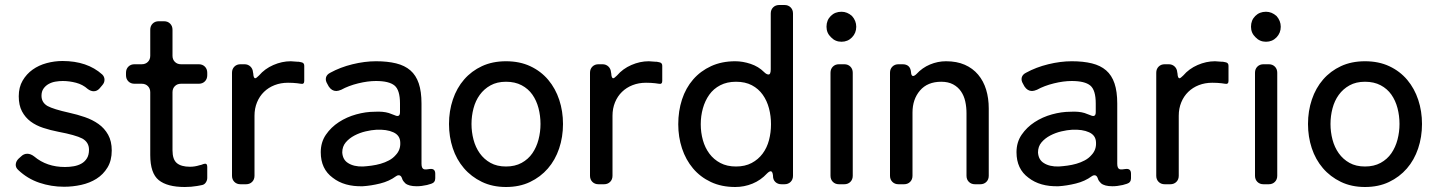

<svg xmlns="http://www.w3.org/2000/svg" viewBox="-20 -737 5749 768"><path d="M236 10Q185 10 137.5 -6Q90 -22 53 -57Q42 -67 43 -79.5Q44 -92 54 -102L64 -111Q75 -122 89 -122Q103 -122 117 -111Q167 -69 240 -69Q258 -69 275 -72Q292 -75 305.5 -82.5Q319 -90 327.5 -103.5Q336 -117 336 -138Q336 -168 309 -183Q282 -197 213 -210Q182 -216 153 -225.5Q124 -235 102.5 -251Q81 -267 68 -291.5Q55 -316 55 -352Q55 -388 70.5 -414.5Q86 -441 110.5 -458.5Q135 -476 166.5 -484.5Q198 -493 230 -493Q329 -493 389 -439Q398 -430 398 -418Q398 -406 389 -396L378 -383Q368 -372 355 -372Q343 -372 331 -381Q311 -399 284 -406Q257 -413 231 -413Q217 -413 202 -410.5Q187 -408 174.5 -401Q162 -394 154 -382.5Q146 -371 146 -354Q146 -327 170 -313Q194 -300 257 -286Q289 -279 319.5 -268.5Q350 -258 374 -241Q398 -224 412.5 -198Q427 -172 427 -135Q427 -95 410 -67Q393 -39 366 -22Q339 -5 305 2.5Q271 10 236 10Z M719 11Q649 11 615 -16.5Q581 -44 581 -117V-368Q581 -383 571.5 -392.5Q562 -402 547 -402H518Q503 -402 493.5 -411.5Q484 -421 484 -436V-446Q484 -461 493.5 -470.5Q503 -480 518 -480H547Q562 -480 571.5 -489.5Q581 -499 581 -514V-618Q581 -633 590.5 -642.5Q600 -652 615 -652H636Q651 -652 660.5 -642.5Q670 -633 670 -618V-514Q670 -499 679.5 -489.5Q689 -480 704 -480H775Q790 -480 799.5 -470.5Q809 -461 809 -446V-436Q809 -421 799.5 -411.5Q790 -402 775 -402H704Q689 -402 679.5 -392.5Q670 -383 670 -368V-136Q670 -99 687.5 -84.5Q705 -70 740 -70Q759 -70 778 -76Q785 -77 794 -81Q809 -86 809 -70V-25Q809 -16 803.5 -7.5Q798 1 789 3Q784 4 779 5Q774 6 768 7Q745 11 719 11Z M908 -34V-446Q908 -461 917.5 -470.5Q927 -480 942 -480H958Q972 -480 981.5 -471Q991 -462 992 -448L993 -443Q994 -424 1001 -424Q1005 -424 1016 -435Q1039 -462 1073.5 -477Q1108 -492 1143 -492L1171 -490H1175L1185 -488Q1197 -486 1197 -474V-413Q1197 -399 1183 -402L1169 -404Q1161 -405 1151.5 -405.5Q1142 -406 1132 -406Q1103 -406 1078.5 -396.5Q1054 -387 1036 -369.5Q1018 -352 1008 -327.5Q998 -303 998 -274V-34Q998 -19 988.5 -9.5Q979 0 964 0H942Q927 0 917.5 -9.5Q908 -19 908 -34Z M1431 8Q1357 10 1311 -26Q1263 -61 1263 -128Q1263 -168 1283.5 -198Q1304 -228 1335.5 -248.5Q1367 -269 1405 -279.5Q1443 -290 1478 -290Q1512 -292 1535 -285L1559 -276Q1565 -273 1570 -273Q1580 -273 1580 -288V-323Q1580 -377 1558 -395Q1536 -413 1484 -413Q1451 -413 1412.5 -403.5Q1374 -394 1345 -378Q1333 -373 1325 -373Q1307 -373 1295 -391L1289 -402Q1281 -415 1284 -427Q1287 -439 1301 -446Q1341 -468 1390 -480Q1439 -492 1484 -492Q1530 -492 1564.5 -483.5Q1599 -475 1621.5 -455.5Q1644 -436 1655 -403.5Q1666 -371 1666 -323V-82Q1666 -63 1676 -60Q1683 -58 1699 -61Q1721 -64 1721 -42V-24Q1721 -7 1705 -2L1688 3Q1666 8 1647 8Q1615 8 1601 -4Q1597 -8 1593.5 -12.5Q1590 -17 1588 -24Q1584 -36 1575 -36Q1569 -36 1564 -32Q1537 -12 1500.5 -3Q1464 6 1431 8ZM1432 -71Q1448 -72 1466.5 -74.5Q1485 -77 1502.5 -82Q1520 -87 1536 -95.5Q1552 -104 1563 -117Q1583 -138 1581 -168Q1580 -196 1553 -208Q1527 -220 1485 -218Q1466 -217 1442.5 -211.5Q1419 -206 1398 -195Q1377 -184 1363 -167.5Q1349 -151 1349 -127Q1351 -98 1372 -85Q1395 -70 1432 -71Z M2004 11Q1950 11 1907.5 -9.5Q1865 -30 1835.5 -64.5Q1806 -99 1791 -144.5Q1776 -190 1776 -241Q1776 -293 1791.5 -339Q1807 -385 1836.5 -419Q1866 -453 1908 -472.5Q1950 -492 2004 -492Q2059 -492 2101.5 -472Q2144 -452 2173 -417.5Q2202 -383 2217 -337.5Q2232 -292 2232 -241Q2232 -189 2216.5 -143Q2201 -97 2171.5 -63Q2142 -29 2100 -9Q2058 11 2004 11ZM2004 -71Q2040 -71 2066.5 -85.5Q2093 -100 2109.5 -124Q2126 -148 2134 -178.5Q2142 -209 2142 -241Q2142 -274 2134 -304.5Q2126 -335 2109.5 -358.5Q2093 -382 2066.5 -396Q2040 -410 2004 -410Q1968 -410 1942 -395.5Q1916 -381 1899 -357.5Q1882 -334 1874 -303.5Q1866 -273 1866 -241Q1866 -209 1874 -178.5Q1882 -148 1899 -124Q1916 -100 1942 -85.5Q1968 -71 2004 -71Z M2340 -34V-446Q2340 -461 2349.5 -470.5Q2359 -480 2374 -480H2390Q2404 -480 2413.5 -471Q2423 -462 2424 -448L2425 -443Q2426 -424 2433 -424Q2437 -424 2448 -435Q2471 -462 2505.5 -477Q2540 -492 2575 -492L2603 -490H2607L2617 -488Q2629 -486 2629 -474V-413Q2629 -399 2615 -402L2601 -404Q2593 -405 2583.5 -405.5Q2574 -406 2564 -406Q2535 -406 2510.5 -396.5Q2486 -387 2468 -369.5Q2450 -352 2440 -327.5Q2430 -303 2430 -274V-34Q2430 -19 2420.5 -9.5Q2411 0 2396 0H2374Q2359 0 2349.5 -9.5Q2340 -19 2340 -34Z M2921 11Q2866 11 2823.5 -9Q2781 -29 2752 -63.5Q2723 -98 2708 -143.5Q2693 -189 2693 -240Q2693 -293 2708 -339Q2723 -385 2752.5 -419Q2782 -453 2824.5 -472.5Q2867 -492 2921 -492Q2951 -492 2982.5 -481.5Q3014 -471 3036 -449Q3046 -439 3054 -439Q3063 -439 3063 -460V-683Q3063 -698 3072.5 -707.5Q3082 -717 3097 -717H3118Q3133 -717 3142.5 -707.5Q3152 -698 3152 -683V-34Q3152 -19 3142.5 -9.5Q3133 0 3118 0H3106Q3091 0 3081.5 -9Q3072 -18 3072 -33V-35Q3070 -52 3063 -52Q3057 -52 3048 -43Q3023 -16 2990 -2.5Q2957 11 2921 11ZM2924 -71Q2960 -71 2986.5 -85Q3013 -99 3030.5 -122.5Q3048 -146 3056 -176.5Q3064 -207 3064 -240Q3064 -273 3056 -303.5Q3048 -334 3031 -358Q3014 -382 2987.5 -396Q2961 -410 2924 -410Q2888 -410 2861 -396Q2834 -382 2817 -358Q2800 -334 2791.5 -303.5Q2783 -273 2783 -240Q2783 -207 2791.5 -176.5Q2800 -146 2817.5 -122.5Q2835 -99 2861.5 -85Q2888 -71 2924 -71Z M3346 -570Q3321 -570 3304 -588Q3286 -605 3286 -630Q3286 -656 3303 -673Q3320 -690 3346 -690Q3369 -690 3388 -673Q3405 -654 3405 -630Q3405 -605 3388 -587.5Q3371 -570 3346 -570ZM3302 -34V-446Q3302 -461 3311.5 -470.5Q3321 -480 3336 -480H3357Q3372 -480 3381.5 -470.5Q3391 -461 3391 -446V-34Q3391 -19 3381.5 -9.5Q3372 0 3357 0H3336Q3321 0 3311.5 -9.5Q3302 -19 3302 -34Z M3540 -34V-446Q3540 -461 3549.5 -470.5Q3559 -480 3574 -480H3590Q3621 -480 3624 -449Q3625 -433 3632 -433Q3638 -433 3646 -441Q3669 -466 3700 -479Q3731 -492 3764 -492Q3807 -492 3839 -478Q3871 -464 3892.5 -438.5Q3914 -413 3924.5 -378.5Q3935 -344 3935 -303V-34Q3935 -19 3925.5 -9.5Q3916 0 3901 0H3880Q3865 0 3855.5 -9.5Q3846 -19 3846 -34V-284Q3846 -309 3841 -331.5Q3836 -354 3824 -371.5Q3812 -389 3792.5 -399.5Q3773 -410 3745 -410Q3690 -410 3660 -375Q3630 -340 3630 -287V-34Q3630 -19 3620.5 -9.5Q3611 0 3596 0H3574Q3559 0 3549.5 -9.5Q3540 -19 3540 -34Z M4214 8Q4140 10 4094 -26Q4046 -61 4046 -128Q4046 -168 4066.5 -198Q4087 -228 4118.5 -248.5Q4150 -269 4188 -279.5Q4226 -290 4261 -290Q4295 -292 4318 -285L4342 -276Q4348 -273 4353 -273Q4363 -273 4363 -288V-323Q4363 -377 4341 -395Q4319 -413 4267 -413Q4234 -413 4195.5 -403.5Q4157 -394 4128 -378Q4116 -373 4108 -373Q4090 -373 4078 -391L4072 -402Q4064 -415 4067 -427Q4070 -439 4084 -446Q4124 -468 4173 -480Q4222 -492 4267 -492Q4313 -492 4347.5 -483.5Q4382 -475 4404.5 -455.5Q4427 -436 4438 -403.5Q4449 -371 4449 -323V-82Q4449 -63 4459 -60Q4466 -58 4482 -61Q4504 -64 4504 -42V-24Q4504 -7 4488 -2L4471 3Q4449 8 4430 8Q4398 8 4384 -4Q4380 -8 4376.5 -12.5Q4373 -17 4371 -24Q4367 -36 4358 -36Q4352 -36 4347 -32Q4320 -12 4283.5 -3Q4247 6 4214 8ZM4215 -71Q4231 -72 4249.5 -74.5Q4268 -77 4285.5 -82Q4303 -87 4319 -95.5Q4335 -104 4346 -117Q4366 -138 4364 -168Q4363 -196 4336 -208Q4310 -220 4268 -218Q4249 -217 4225.5 -211.5Q4202 -206 4181 -195Q4160 -184 4146 -167.5Q4132 -151 4132 -127Q4134 -98 4155 -85Q4178 -70 4215 -71Z M4605 -34V-446Q4605 -461 4614.5 -470.5Q4624 -480 4639 -480H4655Q4669 -480 4678.5 -471Q4688 -462 4689 -448L4690 -443Q4691 -424 4698 -424Q4702 -424 4713 -435Q4736 -462 4770.5 -477Q4805 -492 4840 -492L4868 -490H4872L4882 -488Q4894 -486 4894 -474V-413Q4894 -399 4880 -402L4866 -404Q4858 -405 4848.5 -405.5Q4839 -406 4829 -406Q4800 -406 4775.5 -396.5Q4751 -387 4733 -369.5Q4715 -352 4705 -327.5Q4695 -303 4695 -274V-34Q4695 -19 4685.5 -9.5Q4676 0 4661 0H4639Q4624 0 4614.5 -9.5Q4605 -19 4605 -34Z M5044 -570Q5019 -570 5002 -588Q4984 -605 4984 -630Q4984 -656 5001 -673Q5018 -690 5044 -690Q5067 -690 5086 -673Q5103 -654 5103 -630Q5103 -605 5086 -587.5Q5069 -570 5044 -570ZM5000 -34V-446Q5000 -461 5009.5 -470.5Q5019 -480 5034 -480H5055Q5070 -480 5079.5 -470.5Q5089 -461 5089 -446V-34Q5089 -19 5079.5 -9.5Q5070 0 5055 0H5034Q5019 0 5009.5 -9.5Q5000 -19 5000 -34Z M5440 11Q5386 11 5343.5 -9.5Q5301 -30 5271.5 -64.5Q5242 -99 5227 -144.5Q5212 -190 5212 -241Q5212 -293 5227.5 -339Q5243 -385 5272.5 -419Q5302 -453 5344 -472.5Q5386 -492 5440 -492Q5495 -492 5537.5 -472Q5580 -452 5609 -417.5Q5638 -383 5653 -337.5Q5668 -292 5668 -241Q5668 -189 5652.5 -143Q5637 -97 5607.5 -63Q5578 -29 5536 -9Q5494 11 5440 11ZM5440 -71Q5476 -71 5502.5 -85.5Q5529 -100 5545.5 -124Q5562 -148 5570 -178.5Q5578 -209 5578 -241Q5578 -274 5570 -304.5Q5562 -335 5545.5 -358.5Q5529 -382 5502.5 -396Q5476 -410 5440 -410Q5404 -410 5378 -395.5Q5352 -381 5335 -357.5Q5318 -334 5310 -303.5Q5302 -273 5302 -241Q5302 -209 5310 -178.5Q5318 -148 5335 -124Q5352 -100 5378 -85.5Q5404 -71 5440 -71Z"/></svg>

Font: Higure Gothic Medium
Style: Regular
Weight: 500
Designer: Yoshimichi Ohira
Foundry: Positype
Version: Version 1.000